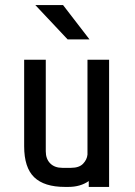

<svg xmlns="http://www.w3.org/2000/svg" viewBox="-20 -735 529 755"><path d="M246 -580 119 -715H228L332 -580ZM329 -23Q296 0 249 0H235Q154 0 114.5 -38Q75 -76 75 -160V-500H160V-140Q160 -110 177.5 -92.5Q195 -75 225 -75H259Q291 -75 306.5 -91Q322 -107 324 -127V-500H409V0H329Z"/></svg>

Font: Share Tech
Style: Regular
Weight: 400
Designer: Ralph du Carrois
Foundry: Carrois Type Design
Version: Version 1.100